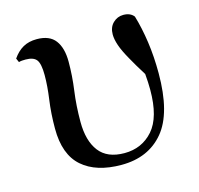

<svg xmlns="http://www.w3.org/2000/svg" viewBox="-87 -635 770 743"><g transform="rotate(-15 298.5 -263.5)"><path d="M312 16Q211 16 155 -33Q99 -82 99 -186Q99 -247 106.5 -300Q114 -353 114 -397Q114 -442 102 -458Q90 -474 58 -474Q51 -474 44 -473.5Q37 -473 31 -471L24 -487Q42 -513 65 -526Q88 -539 120 -539Q171 -539 194 -508.5Q217 -478 217 -423Q217 -366 209 -308.5Q201 -251 201 -186Q201 -110 233.5 -67.5Q266 -25 335 -25Q405 -25 449.5 -75.5Q494 -126 494 -236Q494 -266 491 -299Q491 -299 491 -300Q464 -343 447 -374Q426 -411 417.5 -436Q409 -461 409 -480Q409 -509 426.5 -526Q444 -543 468 -543Q482 -543 492.5 -538.5Q503 -534 510 -525Q525 -475 533.5 -415.5Q542 -356 542 -290Q542 -130 481 -57Q420 16 312 16Z"/></g></svg>

Font: Early Summer Mincho SemiBold
Style: Regular
Weight: 600
Designer: GuiWonder
Version: Version 1.002